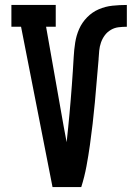

<svg xmlns="http://www.w3.org/2000/svg" viewBox="-20 -755 540 775"><path d="M192 0 65 -647H26V-735H205V-647H166L237 -245Q240 -229 243 -213Q246 -197 249 -181Q252 -210 255 -238.5Q258 -267 260.5 -295.5Q263 -324 265.5 -353Q268 -382 270 -410.5Q272 -439 274 -468Q276 -497 277.5 -525.5Q279 -554 283.5 -583Q288 -612 299.5 -638Q311 -664 331.5 -685Q352 -706 378.5 -717.5Q405 -729 434 -732Q463 -735 492 -735V-647Q475 -647 458.5 -645Q442 -643 427.5 -634.5Q413 -626 403 -612.5Q393 -599 387.5 -583Q382 -567 380.5 -550.5Q379 -534 378 -518V-516Q374 -472 370.5 -429Q367 -386 363 -342.5Q359 -299 354 -256Q349 -213 343 -170Q337 -127 329 -84Q321 -41 308 0Z"/></svg>

Font: Iosevka Slab Semibold
Style: Regular
Weight: 600
Monospace: yes
Designer: Belleve Invis
Foundry: Belleve Invis
Version: Version 11.1.1; ttfautohint (v1.8.3)